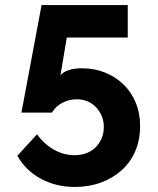

<svg xmlns="http://www.w3.org/2000/svg" viewBox="-20 -731 626 762"><path d="M277 11Q202 11 141.5 -22Q81 -55 49 -113L127 -198Q155 -159 194 -137Q233 -115 276 -115Q301 -115 322.5 -123Q344 -131 359 -146Q374 -161 383 -181Q392 -201 392 -227Q392 -251 383.5 -271Q375 -291 360.5 -306Q346 -321 326.5 -329Q307 -337 285 -337Q254 -337 227.5 -323Q201 -309 186 -284H65L145 -711H487V-582H245L220 -432Q230 -445 252 -452.5Q274 -460 306 -460Q355 -460 397 -443Q439 -426 470 -396Q501 -366 518.5 -324Q536 -282 536 -231Q536 -176 517 -131.5Q498 -87 463 -55.5Q428 -24 380.5 -6.5Q333 11 277 11Z"/></svg>

Font: Rising Sun
Style: Bold
Weight: 700
Designer: Matt McInerney, Pablo Impallari, Rodrigo Fuenzalida (Raleway font), Stephen Hutchings (Greek), Cristiano Sobral (main ch
Foundry: The Rising Sun Project Authors
Version: Version 4.327; ttfautohint (v1.8.4.7-5d5b-dirty)